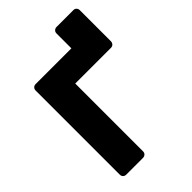

<svg xmlns="http://www.w3.org/2000/svg" viewBox="-243 -945 1049 1049"><g transform="rotate(-45 282.0 -420.0)"><path d="M526 -840Q537 -840 544 -833Q551 -826 551 -815V-575Q551 -564 544 -556.5Q537 -549 526 -549H250V-25Q250 -14 242.5 -7Q235 0 224 0H95Q84 0 77 -7Q70 -14 70 -25V-675Q70 -686 77 -693Q84 -700 95 -700H371V-815Q371 -826 378.5 -833Q386 -840 397 -840Z"/></g></svg>

Font: Fz Rubik
Style: Bold
Weight: 700
Designer: Hubert and Fischer
Foundry: Hubert and Fischer
Version: Vit hóa bi FontZin.com